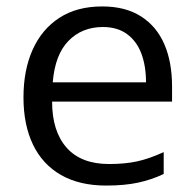

<svg xmlns="http://www.w3.org/2000/svg" viewBox="-20 -567 609 597"><path d="M298 -547Q370 -547 418.5 -516Q467 -485 491 -429.5Q515 -374 515 -298V-251H142Q142 -159 187 -108Q232 -57 319 -57Q368 -57 405.5 -65Q443 -73 489 -94V-26Q451 -8 409 1Q367 10 310 10Q227 10 169.5 -23Q112 -56 82.5 -117.5Q53 -179 53 -264Q53 -349 81.5 -412.5Q110 -476 164.5 -511.5Q219 -547 298 -547ZM300 -483Q235 -483 193 -440Q151 -397 144 -311H434Q434 -362 419.5 -400.5Q405 -439 375 -461Q345 -483 300 -483Z"/></svg>

Font: Noto Sans Hebrew Thin
Style: Regular
Weight: 400
Version: Version 3.001